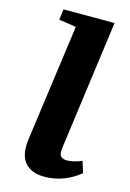

<svg xmlns="http://www.w3.org/2000/svg" viewBox="-116 -800 585 867"><g transform="rotate(15 176.5 -367.0)"><path d="M181 9.5Q119.5 9.5 89.5 -26Q59.5 -61.5 69 -134.5L144 -681L63.5 -693L70 -743H308.5L226.5 -137.5Q222.5 -108.5 231.8 -98.2Q241 -88 260 -88Q274.5 -88 292.2 -92Q310 -96 330 -104.5L346.5 -51Q311 -22 269.2 -6.2Q227.5 9.5 181 9.5Z"/></g></svg>

Font: Merriweather 24pt ExtraBold
Style: Italic
Weight: 800
Italic angle: -7.8°
Version: Version 2.101